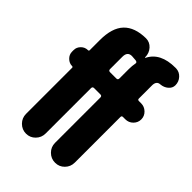

<svg xmlns="http://www.w3.org/2000/svg" viewBox="-217 -837 933 933"><g transform="rotate(45 250.0 -370.0)"><path d="M269.5 -575.2Q269.5 -598.6 273.4 -617.2Q275.4 -627 262.7 -628.9Q245.1 -630.9 235.4 -630.9Q205.1 -630.9 205.1 -595.7V-510.7Q205.1 -500 215.8 -500H258.8Q269.5 -500 269.5 -510.7ZM430.7 -630.9Q404.3 -629.9 405.3 -595.7V-508.8Q405.3 -500 414.1 -500H429.7Q452.1 -500 468.8 -483.9Q485.4 -467.8 485.4 -445.3Q485.4 -422.9 469.2 -406.7Q453.1 -390.6 429.7 -390.6H414.1Q405.3 -390.6 405.3 -381.8V-68.4Q405.3 -40 385.7 -20Q366.2 0 337.9 0Q309.6 0 289.6 -20Q269.5 -40 269.5 -68.4V-379.9Q269.5 -390.6 258.8 -390.6H215.8Q205.1 -390.6 205.1 -379.9V-68.4Q205.1 -40 185.5 -20Q166 0 138.2 0Q110.4 0 90.3 -20Q70.3 -40 70.3 -68.4V-384.8Q70.3 -390.6 64.5 -390.6Q44.9 -390.6 29.8 -405.3Q14.6 -419.9 14.6 -440.4V-451.2Q14.6 -470.7 29.3 -485.4Q43.9 -500 64.5 -500Q70.3 -500 70.3 -505.9V-575.2Q70.3 -659.2 108.4 -699.2Q146.5 -739.3 222.7 -740.2Q249 -740.2 267.1 -720.2Q285.2 -700.2 285.2 -671.9Q285.2 -669.9 286.1 -669.9Q287.1 -669.9 288.1 -670.9Q322.3 -740.2 424.8 -740.2H429.7Q453.1 -739.3 469.2 -721.7Q485.4 -704.1 485.4 -679.7Q485.4 -660.2 469.2 -646.5Q453.1 -632.8 430.7 -630.9Z"/></g></svg>

Font: Rounded-X Mgen+ 2m bold
Style: Bold
Weight: 700
Designer: [Source Han Sans]
Ryoko NISHIZUKA  (kana & ideographs); Paul D. Hunt (Latin, Greek & Cyrillic); Wenlong ZHANG  (bopomofo
Version: Version 1.059.20150602